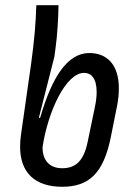

<svg xmlns="http://www.w3.org/2000/svg" viewBox="-20 -703 531 735"><path d="M188 -485 192 -514C200 -571 203 -632 204 -683H119C117 -616 112 -552 99 -458L60 -185C58 -170 57 -155 57 -141C57 -43 113 12 218 12C321 12 376 -40 404 -177L428 -297C433 -322 435 -345 435 -365C435 -455 390 -500 322 -500C240 -500 180 -412 134 -253L131 -251L129 -253ZM302 -424C329 -424 350 -403 350 -351C350 -335 348 -315 343 -292L316 -162C301 -87 270 -59 218 -59C171 -59 142 -88 143 -141C164 -277 232 -424 302 -424Z"/></svg>

Font: Ropa Sans
Style: Italic
Weight: 400
Designer: Botio Nikoltchev
Foundry: Botjo Nikoltchev
Version: Version 1.002